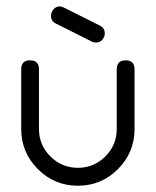

<svg xmlns="http://www.w3.org/2000/svg" viewBox="-20 -592 496 612"><path d="M314 -485.8Q314 -474.4 306 -465.3Q298.1 -456.3 285.9 -456.3Q279.3 -456.3 272.5 -459.5L158.2 -516.8Q142.6 -524.4 142.6 -541.3Q142.6 -553 150.6 -562.3Q158.7 -571.5 170.4 -571.5Q177 -571.5 184.1 -567.6L298.3 -510.5Q314 -502.7 314 -485.8ZM408.9 -180.9Q408.9 -106.2 356.1 -53.1Q303.2 0 228.3 0Q153.3 0 100.5 -53.1Q47.6 -106.2 47.6 -180.9V-371.1Q47.6 -399.7 75.9 -399.7Q104.2 -399.7 104.2 -371.1V-180.9Q104.2 -129.6 140.6 -93.4Q177 -57.1 228.3 -57.1Q279.3 -57.1 315.7 -93.4Q352.1 -129.6 352.1 -180.9V-371.1Q352.1 -399.7 380.6 -399.7Q408.9 -399.7 408.9 -371.1Z"/></svg>

Font: EnergyBar
Style: Regular
Weight: 400
Italic angle: -10°
Version: 1.0 2000-03-28